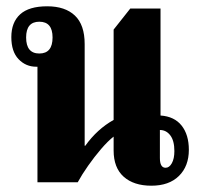

<svg xmlns="http://www.w3.org/2000/svg" viewBox="-20 -579 637 610"><path d="M99 0V-367H95Q62 -367 39 -391Q16 -415 16 -461Q16 -508 44 -533.5Q72 -559 130 -559Q187 -559 218 -529.5Q249 -500 249 -439V-116H251Q289 -169 341 -198V-485L394 -552H490V-212Q534 -209 557 -180Q580 -151 580 -103Q580 -51 548.5 -20Q517 11 461 11Q405 11 373 -17.5Q341 -46 341 -101V-145Q323 -131 301.5 -106Q280 -81 260 -52.5Q240 -24 227 0ZM105 -409Q147 -409 147 -460Q147 -510 105 -510Q63 -510 63 -460Q63 -409 105 -409ZM506 -46Q518 -46 526 -60.5Q534 -75 534 -99Q534 -132 521 -149Q508 -166 488 -166V-77Q488 -46 506 -46Z"/></svg>

Font: Noto Serif Thai Condensed ExtraBold
Style: Regular
Weight: 800
Width: 3
Designer: Monotype Design Team
Foundry: Monotype Imaging Inc.
Version: Version 2.002; ttfautohint (v1.8.4.7-5d5b)